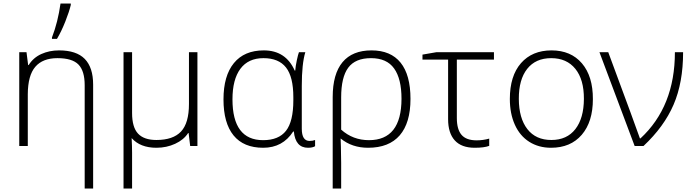

<svg xmlns="http://www.w3.org/2000/svg" viewBox="-20 -826 3925 1086"><path d="M459 240.2V-344.2Q459 -424.8 423.8 -460.9Q388.7 -497.1 304.7 -497.1Q221.7 -497.1 179.7 -448.2Q137.7 -399.4 137.2 -293V0H88.9V-530.8H129.9L139.2 -458H142.1Q168.5 -500 213.9 -520.5Q259.3 -541 314 -541Q412.1 -541 459.5 -492.7Q506.8 -444.3 506.8 -347.2V240.2ZM380.4 -806.2V-797.9Q371.6 -760.3 349.6 -704.6Q327.6 -648.9 302.2 -606H273.9V-613.8Q307.6 -701.2 322.3 -806.2Z M864.7 9.8Q773.4 9.8 724.6 -44.9Q727.1 0 727.1 38.1V240.2H678.7V-530.8H727.1V-187Q727.1 -106.4 760.7 -70.3Q794.4 -34.2 864.7 -34.2Q959 -34.2 1003.9 -82Q1048.8 -129.9 1048.8 -237.8V-530.8H1096.7V0H1055.7L1046.9 -73.2H1043.9Q1019.5 -35.2 970.7 -12.7Q921.9 9.8 864.7 9.8Z M1472.2 -541Q1596.2 -541 1647 -426.8H1649.9Q1651.9 -452.1 1658.9 -485.1Q1666 -518.1 1670.9 -530.8H1707Q1687 -465.3 1687 -339.8V-98.1Q1687 -28.8 1731 -28.8Q1749 -28.8 1762.2 -34.2V1Q1748 9.8 1722.2 9.8Q1650.9 9.8 1642.1 -82H1638.2Q1579.1 9.8 1468.8 9.8Q1357.9 9.8 1301 -60.1Q1244.1 -129.9 1244.1 -263.7Q1244.1 -397.5 1303 -469.2Q1361.8 -541 1472.2 -541ZM1468.3 -33.2Q1556.2 -33.2 1597.7 -86.2Q1639.2 -139.2 1639.2 -258.8V-275.9Q1639.2 -391.6 1597.7 -444.3Q1556.2 -497.1 1470.2 -497.1Q1384.3 -497.1 1339.6 -436.8Q1294.9 -376.5 1294.9 -264.2Q1294.9 -33.2 1468.3 -33.2Z M2066.9 -33.2Q2250.5 -33.2 2251 -267.1Q2251 -380.4 2209.2 -438.7Q2167.5 -497.1 2078.6 -497.1Q1989.7 -497.1 1949.7 -443.1Q1909.7 -389.2 1909.7 -274.9V-92.8Q1976.1 -33.2 2066.9 -33.2ZM2062 9.8Q1971.2 9.8 1907.7 -42H1906.7L1908.2 3.9L1909.7 95.2V240.2H1861.8V-276.9Q1861.8 -407.7 1917.5 -474.4Q1973.1 -541 2081.5 -541Q2189.9 -541 2245.8 -471.7Q2301.8 -402.3 2301.8 -266.6Q2301.8 -130.9 2241 -60.5Q2180.2 9.8 2062 9.8Z M2773.9 -530.8V-488.8H2564V-158.2Q2564 -94.2 2590.6 -63.2Q2617.2 -32.2 2675.8 -32.2Q2712.4 -32.2 2747.1 -42V-1Q2719.2 9.8 2665 9.8Q2590.3 9.8 2552.5 -31.7Q2514.6 -73.2 2514.6 -151.9V-488.8H2369.6V-517.1L2448.7 -530.8Z M2961.9 -436.5Q2914.1 -376 2914.6 -266.6Q2915 -157.2 2962.9 -95.7Q3010.7 -34.2 3098.6 -34.2Q3186.5 -34.2 3234.4 -95.7Q3282.2 -157.2 3282.7 -266.6Q3283.2 -376 3234.4 -436.5Q3185.5 -497.1 3097.7 -497.1Q3009.8 -497.1 2961.9 -436.5ZM3333.5 -265.1Q3333.5 -136.7 3270.5 -63.5Q3207.5 9.8 3096.7 9.8Q3026.9 9.8 2973.6 -23.9Q2920.4 -57.6 2892.1 -120.6Q2863.8 -183.6 2863.8 -266.1Q2863.8 -396.5 2926.8 -468.8Q2990.2 -541 3099.6 -541Q3209 -541 3271.5 -467.8Q3334 -394.5 3333.5 -265.1Z M3797.4 -530.8H3843.8Q3843.8 -358.9 3790 -234.1Q3736.3 -109.4 3619.6 0H3569.8L3370.6 -530.8H3420.4Q3582.5 -93.8 3599.6 -43H3602.5Q3797.4 -223.1 3797.4 -530.8Z"/></svg>

Font: OpenSans-Light
Style: Regular
Weight: 300
Foundry: Ascender Corporation
Version: Version 1.10